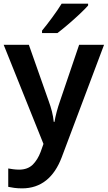

<svg xmlns="http://www.w3.org/2000/svg" viewBox="-20 -786 587 1046"><path d="M460 -766.1H315.9C290 -723.1 238.3 -654.3 209 -619.1V-606H293C309.1 -618.2 328.1 -633.3 350.1 -652.3C372.1 -670.9 393.1 -689.9 413.6 -709C433.6 -728 449.2 -743.7 460 -755.9ZM216.8 -2 201.2 42C190.9 69.3 176.8 92.3 158.7 110.8C140.1 128.9 115.2 138.2 84 138.2C61 138.2 40 134.3 24.9 131.8V231.9C43.9 235.8 66.9 240.2 100.1 240.2C204.1 240.2 274.9 179.7 315.9 71.8L546.9 -542H411.1L307.1 -235.8C293.5 -197.3 282.2 -155.3 276.9 -122.1H272.9C269 -160.6 259.3 -197.3 245.1 -235.8L137.2 -542H0Z"/></svg>

Font: Noto Reveo Sans
Style: Regular
Weight: 600
Designer: Monotype Design Team
Foundry: Monotype Imaging Inc.
Version: Version 2.007